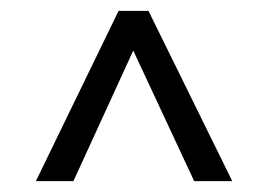

<svg xmlns="http://www.w3.org/2000/svg" viewBox="-20 -695 493 353"><path d="M198 -675H253L407 -362H337L225 -602L115 -362H46Z"/></svg>

Font: Gemunu Libre Medium
Style: Regular
Weight: 500
Designer: Puspanada Ekanayake, Sola Matas, Pathum Egodawatta, Kosala Senevirathne
Foundry: mooniak
Version: Version 1.100